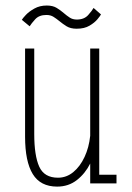

<svg xmlns="http://www.w3.org/2000/svg" viewBox="-20 -680 490 712"><path d="M192 12Q130 12 101.5 -34.5Q73 -81 73 -173V-500H107V-183Q107 -103 125.5 -62Q144 -21 195 -21Q226.5 -21 251.8 -41.8Q277 -62.5 293.5 -97.8Q310 -133 314.5 -176.5V-500H348V-32H412V0H314.5V-73.5Q296 -36.5 265 -12.2Q234 12 192 12ZM264.5 -573.5Q241.5 -573.5 227 -582.5Q212.5 -591.5 200.5 -601.5Q189.5 -610.5 178.5 -617.5Q167.5 -624.5 152 -624.5Q125 -624.5 110.5 -608.5Q96 -592.5 90 -582.5L61 -606.5Q64 -612 76 -624.8Q88 -637.5 107.8 -648.5Q127.5 -659.5 153.5 -659.5Q176 -659.5 190.5 -650.5Q205 -641.5 216.5 -631.5Q227.5 -622 238.5 -614.8Q249.5 -607.5 265 -607.5Q292 -607.5 307 -624.2Q322 -641 327 -650.5L354.5 -626.5Q352 -621.5 341.5 -608.8Q331 -596 312 -584.8Q293 -573.5 264.5 -573.5Z"/></svg>

Font: Trispace Condensed Thin
Style: Regular
Weight: 100
Width: 3
Designer: Tyler Finck
Foundry: Etcetera Type Company
Version: Version 1.210; ttfautohint (v1.8.3)